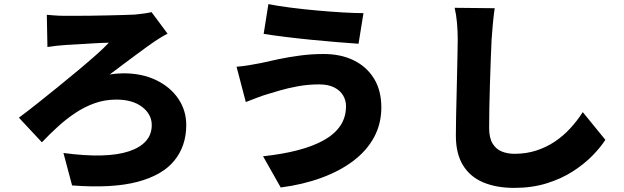

<svg xmlns="http://www.w3.org/2000/svg" viewBox="-20 -841 3040 935"><path d="M208 -769Q220 -768 244 -766Q268 -764 296 -764Q312 -764 345 -764Q378 -764 419.5 -764.5Q461 -765 503.5 -766Q546 -767 581.5 -768Q617 -769 637 -770Q657 -772 679.5 -775Q702 -778 718 -782L796 -677Q780 -669 763 -658.5Q746 -648 734 -640Q716 -628 692 -610.5Q668 -593 639 -571.5Q610 -550 578.5 -526.5Q547 -503 514 -478Q529 -481 548.5 -482.5Q568 -484 581 -484Q672 -484 741 -450.5Q810 -417 848.5 -360Q887 -303 887 -232Q887 -131 829.5 -59.5Q772 12 649.5 44.5Q527 77 331 62L289 -96Q393 -82 473 -84Q553 -86 607.5 -104Q662 -122 690.5 -154Q719 -186 719 -232Q719 -284 672.5 -320Q626 -356 546 -356Q491 -356 441.5 -338.5Q392 -321 347 -291Q302 -261 261.5 -224Q221 -187 184 -148L72 -268Q110 -296 158.5 -334.5Q207 -373 259 -415Q311 -457 360 -498Q409 -539 448.5 -574Q488 -609 510 -633Q495 -633 474 -632Q453 -631 428.5 -629.5Q404 -628 380 -626.5Q356 -625 335.5 -624Q315 -623 301 -622Q281 -621 254.5 -618Q228 -615 211 -612Z M1665 -324Q1665 -352 1651 -376Q1637 -400 1608 -415Q1579 -430 1534 -430Q1481 -430 1431.5 -421Q1382 -412 1343 -400.5Q1304 -389 1281 -382Q1260 -376 1230 -364.5Q1200 -353 1177 -344L1132 -516Q1160 -518 1193 -523.5Q1226 -529 1251 -534Q1289 -543 1337 -553Q1385 -563 1441 -570.5Q1497 -578 1556 -578Q1640 -578 1703 -547Q1766 -516 1801.5 -458Q1837 -400 1837 -318Q1837 -238 1801.5 -172.5Q1766 -107 1700.5 -57.5Q1635 -8 1545 25Q1455 58 1347 72L1261 -80Q1355 -90 1430 -109.5Q1505 -129 1557.5 -158.5Q1610 -188 1637.5 -229Q1665 -270 1665 -324ZM1287 -821Q1332 -812 1394 -804Q1456 -796 1522.5 -790Q1589 -784 1649 -780.5Q1709 -777 1750 -777L1726 -628Q1681 -631 1620 -636Q1559 -641 1493.5 -647.5Q1428 -654 1368 -661.5Q1308 -669 1264 -676Z M2389 -801Q2384 -766 2380 -724Q2376 -682 2374 -649Q2372 -610 2370 -553.5Q2368 -497 2366 -435.5Q2364 -374 2363 -316.5Q2362 -259 2362 -218Q2362 -170 2378.5 -142.5Q2395 -115 2423 -103.5Q2451 -92 2485 -92Q2543 -92 2592 -108Q2641 -124 2682 -151.5Q2723 -179 2757 -216Q2791 -253 2818 -295L2928 -160Q2905 -124 2865.5 -83.5Q2826 -43 2770.5 -7Q2715 29 2643 51.5Q2571 74 2484 74Q2397 74 2333 47Q2269 20 2234.5 -36.5Q2200 -93 2200 -180Q2200 -218 2201 -269.5Q2202 -321 2203.5 -377.5Q2205 -434 2206 -488Q2207 -542 2208 -584.5Q2209 -627 2209 -649Q2209 -690 2205.5 -729.5Q2202 -769 2194 -803Z"/></svg>

Font: Noto Sans SC Thin Black
Style: Regular
Weight: 900
Version: Version 2.004-H2;hotconv 1.0.118;makeotfexe 2.5.65603